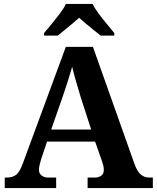

<svg xmlns="http://www.w3.org/2000/svg" viewBox="-20 -951 793 971"><path d="M4 0V-53H16Q43 -53 61.5 -67Q80 -81 96 -126L313 -714H450L659 -125Q674 -83 692.5 -68Q711 -53 735 -53H753V0H423V-53H462Q477 -53 491 -62Q505 -71 505 -92Q505 -104 502 -115.5Q499 -127 496 -135L461 -235H218L189 -149Q185 -137 181 -120.5Q177 -104 177 -92Q177 -73 191 -63Q205 -53 222 -53H264V0ZM239 -296H441L388 -460Q378 -494 365.5 -536Q353 -578 345 -613Q336 -581 323 -540.5Q310 -500 298 -465ZM203 -784Q219 -803 240.5 -829Q262 -855 282.5 -882Q303 -909 313 -931H448Q459 -909 479 -882Q499 -855 521 -829Q543 -803 558 -784V-771H489Q475 -782 455 -798Q435 -814 415 -831Q395 -848 380 -861Q358 -841 325.5 -814.5Q293 -788 272 -771H203Z"/></svg>

Font: Noto Serif Oriya
Style: Bold
Weight: 700
Designer: David Williams
Foundry: Google LLC, David Williams
Version: Version 1.051; ttfautohint (v1.8.4.7-5d5b)